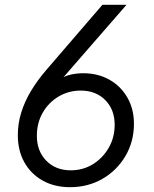

<svg xmlns="http://www.w3.org/2000/svg" viewBox="-20 -765 638 797"><path d="M54 -204Q54 -253 68.5 -299Q83 -345 109 -388Q135 -431 170 -472L405 -745H505L210 -406L190 -398Q208 -423 229 -436.5Q250 -450 274.5 -455.5Q299 -461 326 -461Q386 -461 433.5 -434.5Q481 -408 508.5 -360.5Q536 -313 536 -251Q536 -177 500.5 -117Q465 -57 405 -22.5Q345 12 271 12Q206 12 157 -15.5Q108 -43 81 -91.5Q54 -140 54 -204ZM456 -247Q456 -310 417 -349.5Q378 -389 315 -389Q265 -389 223.5 -364.5Q182 -340 157.5 -297.5Q133 -255 133 -201Q133 -138 172 -98Q211 -58 274 -58Q324 -58 365 -83Q406 -108 431 -151Q456 -194 456 -247Z"/></svg>

Font: Kosmopol Plus Jakarta Sans Italic It
Style: Regular
Weight: 400
Italic angle: -8.04999°
Designer: Gumpita Rahayu
Foundry: Tokotype
Version: Version 2.006